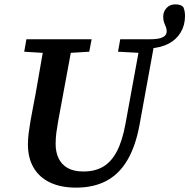

<svg xmlns="http://www.w3.org/2000/svg" viewBox="-20 -844 868 880"><path d="M108 -182Q108 -208 111.5 -235Q115 -262 120 -291L133 -361Q143 -411 151.5 -461.5Q160 -512 169 -562.5Q178 -613 187 -664H316L247 -291Q242 -263 238.5 -237.5Q235 -212 235 -183Q235 -147 248.5 -118.5Q262 -90 290 -74Q318 -58 362 -58Q416 -58 453.5 -80.5Q491 -103 516 -151Q541 -199 555 -276L626 -664H691L619 -269Q601 -173 563.5 -109.5Q526 -46 467.5 -15Q409 16 329 16Q259 16 209.5 -7.5Q160 -31 134 -75.5Q108 -120 108 -182ZM666 -622V-664Q707 -664 725.5 -673Q744 -682 744 -700Q744 -712 740 -721Q736 -730 732 -741Q728 -752 728 -768Q728 -790 743 -807Q758 -824 783 -824Q795 -824 804 -821.5Q813 -819 820 -812Q824 -803 826 -793Q828 -783 828 -771Q828 -729 808.5 -696Q789 -663 753 -644Q717 -625 666 -622ZM91 -607 101 -664H400L389 -607L258 -599H220ZM521 -607 531 -664H649L644 -601H632Z"/></svg>

Font: Source Serif 4 SemiBold
Style: Italic
Weight: 600
Italic angle: -12°
Designer: Frank Grießhammer
Foundry: Adobe Systems Incorporated
Version: Version 4.004;hotconv 1.0.116;makeotfexe 2.5.65601